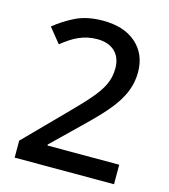

<svg xmlns="http://www.w3.org/2000/svg" viewBox="-108 -810 789 896"><g transform="rotate(15 286.0 -362.0)"><path d="M525.9 -94.2H179.2V-99.1L312 -228C426.3 -338.4 499 -418.5 499 -533.2C499 -591.3 479.5 -637.7 440.4 -672.4C401.4 -707 347.7 -724.1 279.8 -724.1C229.5 -724.1 186 -715.3 149.4 -697.8C112.8 -679.7 79.6 -658.7 50.8 -634.8L107.9 -564C164.1 -609.4 211.9 -633.8 276.9 -633.8C345.2 -633.8 392.1 -596.2 392.1 -523.9C392.1 -494.6 386.2 -467.3 374 -442.4C350.1 -392.1 302.2 -342.8 230 -269L45.9 -82V0H525.9Z"/></g></svg>

Font: Noto Reveo Sans
Style: Regular
Weight: 500
Designer: Monotype Design Team
Foundry: Monotype Imaging Inc.
Version: Version 2.007